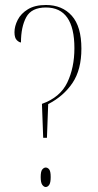

<svg xmlns="http://www.w3.org/2000/svg" viewBox="-20 -744 392 769"><path d="M148 -328Q221 -354 249.5 -413.5Q278 -473 278 -551Q278 -714 164 -714Q106 -714 85 -675Q64 -636 64 -574Q57 -574 47.5 -583Q38 -592 38 -615Q38 -639 51 -664.5Q64 -690 92 -707Q120 -724 164 -724Q229 -724 267.5 -681Q306 -638 306 -549Q306 -465 270.5 -412Q235 -359 173 -327L168 -192H153ZM163 5Q156 5 149.5 -3.5Q143 -12 143 -35Q143 -58 149.5 -65.5Q156 -73 163 -73Q171 -73 177 -65.5Q183 -58 183 -35Q183 -12 177 -3.5Q171 5 163 5Z"/></svg>

Font: Noto Serif Display ExtraCondensed Thin
Style: Regular
Weight: 100
Width: 2
Designer: Monotype Design Team
Foundry: Monotype Imaging Inc.
Version: Version 2.009